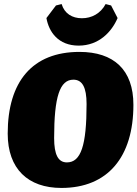

<svg xmlns="http://www.w3.org/2000/svg" viewBox="-20 -915 678 947"><path d="M384 -825C336 -825 298 -848 284 -895L256 -888L209 -826C221 -758 267 -690 368 -690C468 -690 531 -758 560 -826L528 -888L501 -895C476 -848 432 -825 384 -825ZM283 12C512 12 638 -141 638 -398C638 -571 541 -659 372 -659C140 -659 18 -513 18 -256C18 -82 118 12 283 12ZM310 -114C267 -114 247 -152 247 -234C247 -438 275 -522 342 -522C386 -522 407 -484 407 -402C407 -197 379 -114 310 -114Z"/></svg>

Font: Alegreya SC Black
Style: Italic
Weight: 900
Italic angle: -7°
Designer: Juan Pablo del Peral
Foundry: Huerta Tipografica
Version: Version 2.007;PS 002.007;hotconv 1.0.88;makeotf.lib2.5.64775